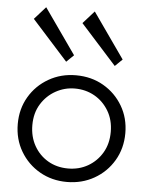

<svg xmlns="http://www.w3.org/2000/svg" viewBox="-54 -816 667 866"><g transform="rotate(5 279.0 -382.5)"><path d="M281 6Q213 6 158 -25.5Q103 -57 70.5 -112Q38 -167 38 -236Q38 -304 70 -358.5Q102 -413 157.5 -445Q213 -477 281 -477Q351 -477 406 -445Q461 -413 493 -358.5Q525 -304 525 -236Q525 -167 492.5 -112Q460 -57 404.5 -25.5Q349 6 281 6ZM281 -55Q331 -55 371 -78Q411 -101 435 -141.5Q459 -182 459 -236Q459 -290 434.5 -331Q410 -372 370 -394.5Q330 -417 281 -417Q235 -417 194.5 -394.5Q154 -372 129 -331.5Q104 -291 104 -236Q104 -184 127 -143Q150 -102 190 -78.5Q230 -55 281 -55ZM451 -534 289 -714 340 -771 484 -566ZM231 -534 69 -714 120 -771 264 -566Z"/></g></svg>

Font: Lil Grotesk
Style: Regular
Weight: 400
Designer: Bastien Sozeau
Foundry: NBR — Bastien Sozeau
Version: Version 4.002; ttfautohint (v1.8.4.7-5d5b)